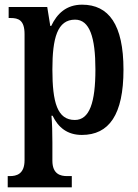

<svg xmlns="http://www.w3.org/2000/svg" viewBox="-20 -566 591 821"><path d="M13 235H287V187H267C239 187 204 179 204 121V43C204 4 203 -41 200 -71H205C229 -21 268 11 330 11C446 11 508 -75 508 -268C508 -461 445 -546 331 -546C264 -546 224 -508 199 -455H195L182 -536H17V-489H25C59 -489 85 -480 85 -420V119C85 179 50 187 22 187H13ZM300 -53C225 -53 204 -128 204 -269C204 -403 225 -482 301 -482C363 -482 388 -407 388 -269C388 -128 363 -53 300 -53Z"/></svg>

Font: Noto Serif Tamil Condensed SemiBold
Style: Italic
Weight: 600
Width: 3
Italic angle: -12°
Designer: Indian Type Foundry, Tom Grace, and the Monotype Design Team
Foundry: Monotype Imaging Inc.
Version: Version 2.003